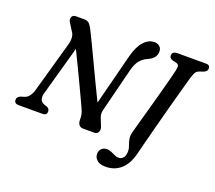

<svg xmlns="http://www.w3.org/2000/svg" viewBox="-146 -916 1458 1303"><g transform="rotate(20 583.0 -264.0)"><path d="M172.5 -133Q166 -109.5 171.8 -90.5Q177.5 -71.5 203 -62L220 -57Q241 -48.5 241 -27.5Q241 0 210 0H37.5Q5.5 0 5.5 -28Q5.5 -50 32 -59.5L55 -66.5Q75 -72 89.2 -90.8Q103.5 -109.5 111 -136.5L215.5 -507.5Q222 -531 220.2 -554.2Q218.5 -577.5 206.5 -593L177 -640Q161.5 -659.5 167.2 -679.8Q173 -700 198 -700H256.5Q281.5 -700 294.2 -686.5Q307 -673 319.5 -648Q335 -617.5 361 -563.2Q387 -509 417.8 -443.8Q448.5 -378.5 479.2 -314.2Q510 -250 535 -199.5L628.5 -565Q648 -641.5 682.2 -679.5Q716.5 -717.5 759 -717.5Q781.5 -717.5 796.8 -704Q812 -690.5 811.5 -666Q811 -620 755 -594.5Q720.5 -579.5 700 -553.8Q679.5 -528 667 -480L589 -170Q584.5 -153 584.5 -139.8Q584.5 -126.5 591 -109.5L612.5 -56Q621.5 -33 613 -16.5Q604.5 0 583 0H503Q484 0 473.5 -13.2Q463 -26.5 463 -49Q463.5 -70.5 459.5 -89Q455.5 -107.5 444.5 -130Q434 -153 415.2 -193.2Q396.5 -233.5 372.5 -284Q348.5 -334.5 322.8 -388.2Q297 -442 272.5 -491.5ZM1069 -570.5Q1065 -557 1054.2 -518Q1043.5 -479 1028.2 -423.8Q1013 -368.5 996 -305.2Q979 -242 962.5 -178.8Q946 -115.5 931.8 -60.8Q917.5 -6 908.5 31.5Q889 111 844.2 151Q799.5 191 733.5 191Q692 191 671.5 172.5Q651 154 651 127Q651 106.5 665.2 91Q679.5 75.5 705.5 75.5Q721 75.5 736.8 82.5Q752.5 89.5 767.2 96.5Q782 103.5 795.5 103.5Q815.5 103.5 829.2 88.5Q843 73.5 843 38Q843 21 835.5 2Q828 -17 823.2 -40.5Q818.5 -64 827 -94.5Q828.5 -100.5 837.8 -134Q847 -167.5 861 -217.5Q875 -267.5 890.5 -324Q906 -380.5 920.5 -434Q935 -487.5 945.5 -528Q956 -568.5 959.5 -585Q965 -612.5 961.8 -622.5Q958.5 -632.5 941.5 -637L915.5 -643Q892.5 -651 892.5 -670Q892.5 -700 932.5 -700H1134Q1152.5 -700 1159 -693.2Q1165.5 -686.5 1165.5 -675Q1165.5 -662.5 1157.8 -654.8Q1150 -647 1139 -643L1115.5 -635Q1097.5 -629 1088.8 -618Q1080 -607 1069 -570.5Z"/></g></svg>

Font: Fraunces 9pt SuperSoft
Style: Italic
Weight: 400
Italic angle: -16°
Version: Version 1.000;[b76b70a41]